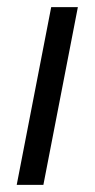

<svg xmlns="http://www.w3.org/2000/svg" viewBox="-20 -520 266 540"><path d="M27 0H102L199 -500H124Z"/></svg>

Font: Uncut Sans
Style: Italic
Weight: 400
Italic angle: -11°
Designer: Kasper Nordkvist
Foundry: UNCUT.wtf
Version: Version 1.304;Glyphs 3.2 (3246)